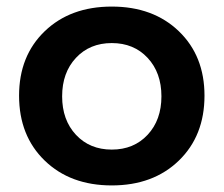

<svg xmlns="http://www.w3.org/2000/svg" viewBox="-20 -559 680 584"><path d="M602 -268Q602 -146 524 -70.5Q446 5 320 5Q194 5 116 -70.5Q38 -146 38 -268Q38 -389 116 -464Q194 -539 320 -539Q446 -539 524 -464Q602 -389 602 -268ZM429 -383Q387 -428 320 -428Q253 -428 211 -383Q169 -338 169 -266Q169 -194 211 -149Q253 -104 320 -104Q387 -104 429 -149Q471 -194 471 -266Q471 -338 429 -383Z"/></svg>

Font: Montserrat arm Medium
Style: Regular
Weight: 500
Designer: Julieta Ulanovsky
Foundry: Julieta Ulanovsky
Version: Version 6.000;PS 006.000;hotconv 1.0.88;makeotf.lib2.5.64775